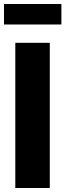

<svg xmlns="http://www.w3.org/2000/svg" viewBox="-22 -942 328 962"><path d="M227.5 -727.5V0H54.7V-727.5ZM285.6 -921.9V-819.3H-2V-921.9Z"/></svg>

Font: Inter 18pt ExtraBold
Style: Regular
Weight: 800
Designer: Rasmus Andersson
Foundry: rsms
Version: Version 4.001;git-66647c0bb